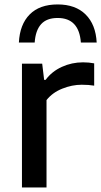

<svg xmlns="http://www.w3.org/2000/svg" viewBox="-20 -824 445 844"><path d="M76.5 -544H165.5L174 -473H180.5Q208 -510 251.8 -530Q295.5 -550 345 -550Q371 -550 394 -545.5V-447.5Q370.5 -451.5 339 -451.5Q296.5 -451.5 253.5 -434.2Q210.5 -417 184.5 -384V0H76.5ZM233.5 -804.5Q312 -804.5 356.5 -760.2Q401 -716 405 -637H335.5Q327.5 -745 233.5 -745Q185 -745 160.5 -717.5Q136 -690 132.5 -637H63Q67 -716.5 110.5 -760.5Q154 -804.5 233.5 -804.5Z"/></svg>

Font: Encode Sans Semi Expanded Medium
Style: Regular
Weight: 500
Width: 6
Designer: Multiple Designers
Foundry: Impallari Type
Version: Version 2.000